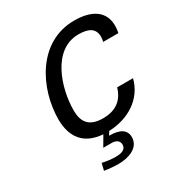

<svg xmlns="http://www.w3.org/2000/svg" viewBox="-219 -885 1189 1268"><g transform="rotate(-30 375.5 -251.5)"><path d="M117 -218C119 -89 178 1 325 12L280 89H345C377 89 401 104 401 134C401 177 354 182 321 182C292 182 258 178 221 170L208 223C247 229 282 232 316 232C387 232 479 205 479 122C479 66 436 39 353 39L370 12C518 7 645 -72 680 -211H559C534 -125 474 -80 378 -80C269 -80 234 -136 234 -222C234 -387 312 -642 512 -642C590 -642 634 -617 634 -555C634 -545 633 -531 629 -517H745C749 -535 751 -553 751 -571C751 -681 667 -735 533 -735C258 -735 117 -458 117 -218Z"/></g></svg>

Font: Perun Medium Italic
Style: Regular
Weight: 500
Italic angle: -12°
Foundry: Copyright (c) Stefan Peev, Context Ltd, 2016
Version: Version 1.026